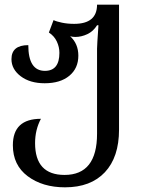

<svg xmlns="http://www.w3.org/2000/svg" viewBox="-20 -556 627 821"><path d="M258 245Q368 245 428.5 180.5Q489 116 489 -2V-536H395Q395 -454 297 -454Q269 -454 245 -459Q221 -464 209 -470L189 -417Q212 -402 223 -378.5Q234 -355 234 -330Q234 -253 172 -253Q101 -253 101 -363Q29 -363 29 -303Q29 -260 68.5 -230Q108 -200 171 -200Q238 -200 276.5 -232Q315 -264 315 -318Q315 -369 280 -401Q290 -398 302 -398Q328 -398 353.5 -410Q379 -422 395 -448H401Q395 -362 395 -348V16Q395 192 256 192Q130 192 130 56Q130 -1 155 -48Q35 -48 35 65Q35 150 98.5 197.5Q162 245 258 245Z"/></svg>

Font: Noto Serif Georgian
Style: Regular
Weight: 400
Designer: Monotype Design Team
Foundry: Monotype Imaging Inc.
Version: Version 1.901